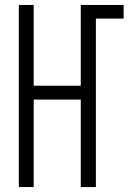

<svg xmlns="http://www.w3.org/2000/svg" viewBox="-20 -755 540 775"><path d="M56 0V-735H116V-409H306V-735H479V-680H367V0H306V-353H116V0Z"/></svg>

Font: Iosevka Custom Light
Style: Regular
Weight: 300
Monospace: yes
Designer: Belleve Invis
Foundry: Belleve Invis
Version: Version 27.3.5